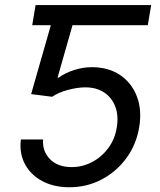

<svg xmlns="http://www.w3.org/2000/svg" viewBox="-20 -748 649 777"><path d="M266.6 -727.5 252.9 -646H110.4L124 -727.5ZM261.2 9.8Q197.3 9.8 150.6 -15.4Q104 -40.5 80.8 -84.2Q57.6 -127.9 64.5 -183.6H154.3Q150.9 -135.7 182.4 -103.8Q213.9 -71.8 270 -71.8Q313.5 -71.8 352.3 -92Q391.1 -112.3 418.2 -148.7Q445.3 -185.1 452.6 -232.4Q460.4 -280.3 446.5 -316.7Q432.6 -353 401.4 -373.8Q370.1 -394.5 325.7 -394.5Q293 -394.5 254.4 -384Q215.8 -373.5 190.9 -356.4L106 -367.2L209 -727.5H591.8L578.1 -646H273.4L212.9 -433.6H216.8Q242.2 -452.1 278.3 -464.1Q314.5 -476.1 352.1 -476.1Q418.5 -476.1 465.6 -444.6Q512.7 -413.1 533.9 -357.9Q555.2 -302.7 543 -231.4Q531.2 -162.1 491 -107.4Q450.7 -52.7 390.9 -21.5Q331.1 9.8 261.2 9.8Z"/></svg>

Font: Inter Variable
Style: Italic
Weight: 400
Italic angle: -9.39999°
Designer: Rasmus Andersson
Foundry: rsms
Version: Version 4.001;git-9221beed3